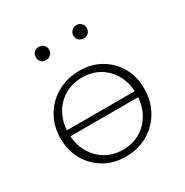

<svg xmlns="http://www.w3.org/2000/svg" viewBox="-143 -708 797 829"><g transform="rotate(-30 255.5 -293.5)"><path d="M250 6Q191 6 145 -21Q99 -48 72 -95Q45 -142 45 -202Q45 -264 73.5 -312.5Q102 -361 151 -388.5Q200 -416 262 -416Q321 -416 367 -389Q413 -362 439.5 -316Q466 -270 466 -210Q466 -148 438 -99Q410 -50 361.5 -22Q313 6 250 6ZM255 -26Q307 -26 345 -50Q383 -74 404 -115Q425 -156 425 -206Q425 -259 403.5 -299Q382 -339 344 -362Q306 -385 257 -385Q206 -385 167.5 -361.5Q129 -338 107.5 -297.5Q86 -257 86 -206Q86 -153 108.5 -112Q131 -71 169 -48.5Q207 -26 255 -26ZM76 -190V-220H437V-190ZM161 -527Q146 -527 137 -536Q128 -545 128 -560Q128 -574 137 -583.5Q146 -593 161 -593Q175 -593 184.5 -583.5Q194 -574 194 -560Q194 -546 184.5 -536.5Q175 -527 161 -527ZM349 -527Q335 -527 325 -536Q315 -545 315 -560Q315 -574 325 -583.5Q335 -593 349 -593Q363 -593 372.5 -583.5Q382 -574 382 -560Q382 -546 372.5 -536.5Q363 -527 349 -527Z"/></g></svg>

Font: Ysabeau ExtraLight
Style: Regular
Weight: 250
Designer: Christian Thalmann (Catharsis Fonts)
Version: Version 2.002